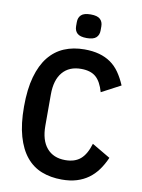

<svg xmlns="http://www.w3.org/2000/svg" viewBox="-98 -971 778 1049"><g transform="rotate(10 290.5 -446.0)"><path d="M319 12Q257 12 207 -7.5Q157 -27 121.5 -70Q86 -113 66.5 -181Q47 -249 47 -345Q47 -442 66.5 -511Q86 -580 121.5 -624Q157 -668 207 -689Q257 -710 319 -710Q365 -710 401 -700Q437 -690 465 -670.5Q493 -651 514 -621Q535 -591 552 -551L446 -495Q430 -552 401 -577Q372 -602 319 -602Q253 -602 216.5 -559Q180 -516 180 -436V-262Q180 -182 216.5 -139Q253 -96 319 -96Q372 -96 403.5 -123Q435 -150 453 -210L555 -150Q538 -111 516 -81Q494 -51 465.5 -30.5Q437 -10 401 1Q365 12 319 12ZM319 -773Q282 -773 266.5 -787.5Q251 -802 251 -827V-850Q251 -875 266.5 -889.5Q282 -904 319 -904Q356 -904 371.5 -889.5Q387 -875 387 -850V-827Q387 -802 371.5 -787.5Q356 -773 319 -773Z"/></g></svg>

Font: IBM Plex Sans Cond SmBld
Style: Regular
Weight: 600
Width: 3
Designer: Mike Abbink, Paul van der Laan, Pieter van Rosmalen
Foundry: Bold Monday
Version: Version 1.3